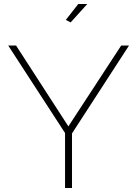

<svg xmlns="http://www.w3.org/2000/svg" viewBox="-20 -937 684 957"><path d="M332 -825.2 308.1 -837.9 370.1 -917H415ZM60.1 -710 320.8 -307.1 584 -710H623L338.9 -272V0H304.2V-273.9L21 -710Z"/></svg>

Font: Rawline ExtraLight
Style: Regular
Weight: 275
Designer: Matt McInerney, Pablo Impallari, Rodrigo Fuenzalida
Foundry: Matt McInerney, Pablo Impallari, Rodrigo Fuenzalida
Version: Version 4.020;PS 004.020;hotconv 1.0.88;makeotf.lib2.5.64775